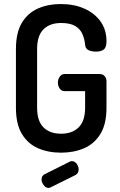

<svg xmlns="http://www.w3.org/2000/svg" viewBox="-20 -751 595 952"><path d="M283 6Q219 6 168.5 -16Q118 -38 88.5 -87Q59 -136 59 -217V-508Q59 -589 88.5 -638Q118 -687 168.5 -709Q219 -731 280 -731Q348 -731 399 -708Q450 -685 479 -644Q508 -603 508 -546Q508 -516 494.5 -505.5Q481 -495 455 -495Q434 -495 418.5 -502.5Q403 -510 402 -530Q399 -559 388 -583.5Q377 -608 352 -622.5Q327 -637 283 -637Q227 -637 195.5 -605.5Q164 -574 164 -508V-217Q164 -151 195.5 -119.5Q227 -88 283 -88Q338 -88 370 -119.5Q402 -151 402 -217V-299H301Q285 -299 276 -312Q267 -325 267 -342Q267 -357 276 -370.5Q285 -384 301 -384H473Q490 -384 499 -373.5Q508 -363 508 -348V-217Q508 -136 478 -87Q448 -38 397 -16Q346 6 283 6ZM221 181Q207 181 196.5 167Q186 153 186 139Q186 121 201 113L325 51Q331 48 336 48Q351 48 360.5 61.5Q370 75 370 89Q370 108 354 117L233 177Q230 178 227 179.5Q224 181 221 181Z"/></svg>

Font: Dosis ExtraLight SemiBold
Style: Regular
Weight: 600
Version: Version 3.001; ttfautohint (v1.8.2)